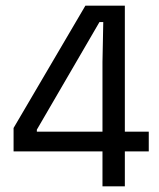

<svg xmlns="http://www.w3.org/2000/svg" viewBox="-20 -659 562 679"><path d="M342.4 0V-439.7L345.2 -580.9H331.7L110.3 -200.4V-162.3L78.3 -193.3H506.1V-123.6H28V-206.4L282 -639H421.5V0Z"/></svg>

Font: Anek Gurmukhi Medium
Style: Regular
Weight: 500
Designer: Sarang Kulkarni (Gurmukhi), Yesha Goshar (Latin)
Foundry: Ek Type
Version: Version 1.003